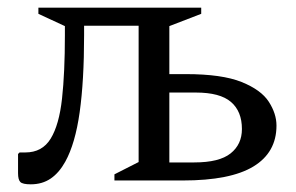

<svg xmlns="http://www.w3.org/2000/svg" viewBox="-20 -470 770 500"><path d="M199 -378Q199 -260 187.5 -178Q176 -96 150 -49Q134 -20 112 -5Q90 10 60 10Q39 10 33 4Q27 -2 27 -19V-69L31 -73H46Q90 -73 112 -109Q134 -145 141.5 -213Q149 -281 149 -378V-402L80 -434V-450H504V-434L421 -402V-277H464Q558 -277 609 -256.5Q660 -236 680 -205Q700 -174 700 -143Q700 -73 640 -36.5Q580 0 456 0H278V-16L341 -48V-403H199ZM490 -229H421V-47H486Q551 -47 580.5 -70.5Q610 -94 610 -134Q610 -180 581.5 -204.5Q553 -229 490 -229Z"/></svg>

Font: Spectral
Style: Regular
Weight: 400
Designer: Jean-Baptiste Levee
Foundry: Production Type
Version: Version 2.001